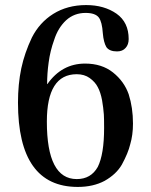

<svg xmlns="http://www.w3.org/2000/svg" viewBox="-20 -726 596 758"><path d="M165 -246Q165 -19 283 -19Q339 -19 366 -67Q391 -117 391 -221Q391 -260 390 -274Q388 -301 383 -330Q377 -362 366 -382Q356 -402 334 -418Q313 -433 283 -433Q165 -433 165 -246ZM505 -238Q505 -193 494 -156Q486 -122 461 -76Q439 -38 393 -12Q348 12 287 12Q51 12 51 -321Q51 -394 64 -456Q77 -517 106 -578Q136 -637 190 -671Q246 -706 320 -706Q391 -706 440 -672Q488 -638 488 -572Q488 -550 476 -537Q464 -523 442 -523Q412 -523 400 -540Q389 -559 386 -594Q383 -640 370 -657Q356 -675 318 -675Q273 -675 241 -646Q209 -616 194 -569Q178 -525 172 -479Q166 -436 166 -394H165H167Q224 -475 316 -475Q382 -475 426 -440Q470 -405 488 -354Q505 -301 505 -238Z"/></svg>

Font: Bailleul Roman
Style: Roman
Weight: 400
Version: Version 1